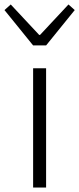

<svg xmlns="http://www.w3.org/2000/svg" viewBox="-48 -838 354 858"><path d="M100 0H158V-533H100ZM100 -635H158L286 -793L258 -818L131 -682H127L0 -818L-28 -793Z"/></svg>

Font: Noto Sans JP Light
Style: Regular
Weight: 300
Designer: Ryoko NISHIZUKA (kana & ideographs); Paul D. Hunt (Latin, Greek & Cyrillic); Wenlong ZHANG (bopomofo); Sandoll Communica
Foundry: Adobe Systems Incorporated
Version: Version 1.004;PS 1.004;hotconv 1.0.82;makeotf.lib2.5.63406